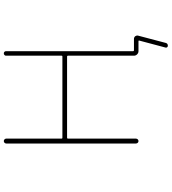

<svg xmlns="http://www.w3.org/2000/svg" viewBox="35 -828 929 1040"><g transform="rotate(-90 500.0 -308.5)"><path d="M771.5 135.7Q766.6 135.7 763.7 131.8Q760.7 127.9 761.7 124L799.8 -19.5Q800.8 -23.4 796.9 -23.4H742.2Q732.4 -23.4 725.1 -30.8Q717.8 -38.1 717.8 -47.9V-405.3Q717.8 -410.2 713.9 -410.2H273.4Q268.6 -410.2 268.6 -405.3V-37.1Q268.6 -31.2 264.6 -27.3Q260.7 -23.4 255.4 -23.4Q250 -23.4 246.1 -27.3Q242.2 -31.2 242.2 -37.1V-740.2Q242.2 -745.1 246.1 -749Q250 -752.9 255.4 -752.9Q260.7 -752.9 264.6 -749Q268.6 -745.1 268.6 -740.2V-439.5Q268.6 -435.5 273.4 -435.5H713.9Q717.8 -435.5 717.8 -439.5V-741.2Q717.8 -746.1 721.7 -749.5Q725.6 -752.9 730.5 -752.9Q735.4 -752.9 738.8 -749.5Q742.2 -746.1 742.2 -741.2V-52.7Q742.2 -47.9 747.1 -47.9H808.6Q817.4 -47.9 823.2 -41Q827.1 -35.2 827.1 -29.3Q827.1 -27.3 826.2 -24.4L787.1 124Q784.2 135.7 771.5 135.7Z"/></g></svg>

Font: Rounded-X Mgen+ 1mn thin
Style: Regular
Weight: 100
Designer: [Source Han Sans]
Ryoko NISHIZUKA  (kana & ideographs); Paul D. Hunt (Latin, Greek & Cyrillic); Wenlong ZHANG  (bopomofo
Version: Version 1.059.20150602